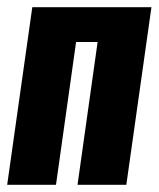

<svg xmlns="http://www.w3.org/2000/svg" viewBox="-26 -515 442 535"><path d="M-6 0 64 -495H396L326 0H190L246 -398H186L130 0Z"/></svg>

Font: Alumni Sans ExtraBold
Style: Italic
Weight: 800
Italic angle: -8°
Designer: Robert E. Leuschke
Foundry: Robert E. Leuschke
Version: Version 1.016